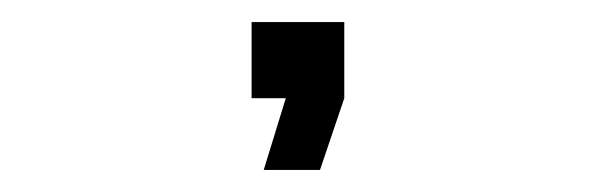

<svg xmlns="http://www.w3.org/2000/svg" viewBox="-20 34 540 174"><path d="M292 123 270 188H219L239 123H208V54H292Z"/></svg>

Font: League Gothic
Style: Regular
Weight: 400
Designer: The League of Moveable Type
Version: Version 1.560;PS 001.560;hotconv 1.0.56;makeotf.lib2.0.21325